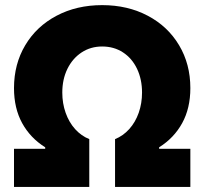

<svg xmlns="http://www.w3.org/2000/svg" viewBox="-20 -737 806 757"><path d="M35.2 -150.4H158.2V-156.2Q99.6 -192.9 67.4 -251.5Q35.2 -310.1 35.2 -389.6Q35.2 -484.4 79.6 -558.8Q124 -633.3 203.1 -675Q282.2 -716.8 382.8 -716.8Q483.4 -716.8 562.5 -675Q641.6 -633.3 686 -558.8Q730.5 -484.4 730.5 -389.6Q730.5 -310.1 698.2 -251.5Q666 -192.9 607.4 -156.2V-150.4H730.5V0H433.6V-188.5Q465.3 -201.2 489.5 -228Q513.7 -254.9 526.9 -292.2Q540 -329.6 540 -372.1Q540 -424.3 520.3 -465.8Q500.5 -507.3 464.8 -530.5Q429.2 -553.7 382.8 -553.7Q337.4 -553.7 301.8 -530.3Q266.1 -506.8 245.8 -465.6Q225.6 -424.3 225.6 -372.1Q225.6 -329.6 238.8 -292.2Q252 -254.9 276.1 -228Q300.3 -201.2 332 -188.5V0H35.2Z"/></svg>

Font: Pretendard Std Black
Style: Regular
Weight: 900
Designer: Base glyphs from Inter by Rasmus Andersson; Hangeul glyphs from Noto Sans CJK(Source Han Sans) by Jang Soo-young and Kan
Foundry: Kil Hyung-jin
Version: Version 1.309